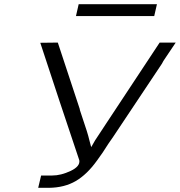

<svg xmlns="http://www.w3.org/2000/svg" viewBox="-20 -900 862 920"><path d="M344 -823 357 -880H732L719 -823ZM173 -695Q187 -695 215 -695.5Q243 -696 257 -696L363 -375H362L396 -272Q403 -250 409 -225Q415 -200 417 -195Q435 -227 436 -228Q446 -244 465 -272Q484 -300 488 -307L745 -696H822L769 -617Q763 -609 756 -595L522 -244Q501 -215 472 -169L445 -131Q397 -64 343 -32.5Q289 -1 215 0H163L177 -59H230Q272 -59 318.5 -81Q365 -103 360 -132Q268 -405 173 -695Z"/></svg>

Font: Coval
Style: ExtraLight Italic
Weight: 200
Foundry: Context Ltd
Version: Version 001.000